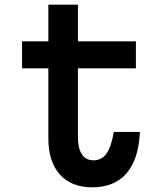

<svg xmlns="http://www.w3.org/2000/svg" viewBox="-20 -781 690 818"><path d="M312 -761V-605H559V-490H312V-197Q312 -149 329 -123.5Q346 -98 378 -98Q414 -98 434 -127Q454 -156 465 -219H576Q571 -103 519.5 -43Q468 17 373 17Q284 17 235 -37.5Q186 -92 186 -192V-490H74V-605H186V-761Z"/></svg>

Font: Martian Mono SemiCondensed Medium
Style: Regular
Weight: 500
Width: 4
Designer: Roman Shamin
Foundry: Evil Martians
Version: Version 1.000